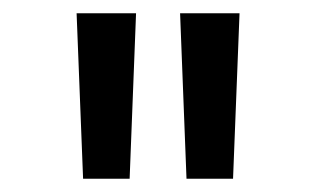

<svg xmlns="http://www.w3.org/2000/svg" viewBox="-20 -645 478 290"><path d="M105.5 -375 95.7 -625H185.5L175.8 -375ZM261.7 -375 252 -625H341.8L332 -375Z"/></svg>

Font: Sudo Var
Style: Regular
Weight: 400
Monospace: yes
Designer: Jens Kutilek
Foundry: Jens Kutilek
Version: Version 0.065;FEAKit 1.0